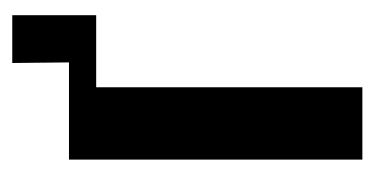

<svg xmlns="http://www.w3.org/2000/svg" viewBox="-174 -458 631 324"><g transform="rotate(-90 142.0 -295.5)"><path d="M35.2 0V-495.1H199.2L198.2 -590.8H278.8V-449.2H157.2V0Z"/></g></svg>

Font: Moniqa Black Paragraph
Style: Regular
Weight: 900
Designer: Rajesh Rajput
Foundry: Rajesh Rajput
Version: Version 1.000